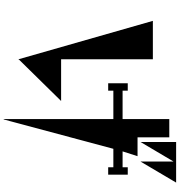

<svg xmlns="http://www.w3.org/2000/svg" viewBox="13 -908 974 1040"><g transform="rotate(90 500.0 -388.0)"><path d="M855 -662V-841L749 -662V-855H969ZM886 -565V-593H926V-487H886V-515H786L627 79H625V-515H471V-487H431V-593H471V-565H625V-818H724V-646H826L800 -565ZM301 -729V-232H527L301 -2V-1L300 0V-5L93 -729Z"/></g></svg>

Font: Chokokutai
Style: Regular
Weight: 400
Designer: 108号,108go
Foundry: Font Zone 108
Version: Version 1.000; ttfautohint (v1.8.3)